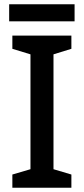

<svg xmlns="http://www.w3.org/2000/svg" viewBox="-20 -881 394 901"><path d="M315 0H38V-62L123 -87V-626L38 -652V-714H315V-652L231 -626V-87L315 -62ZM330 -861V-781H23V-861Z"/></svg>

Font: Noto Sans Arabic Med
Style: Regular
Weight: 500
Designer: Monotype Design Team, Nadine Chahine, Nizar Qandah and Khaled Hosny
Foundry: Monotype Imaging Inc.
Version: Version 2.012; ttfautohint (v1.8.4.7-5d5b)